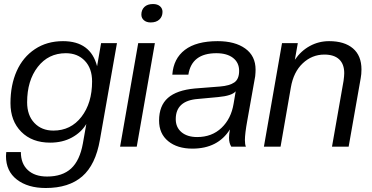

<svg xmlns="http://www.w3.org/2000/svg" viewBox="-20 -731 1855 957"><path d="M230 -20Q139.6 -20 85.9 -74.2Q32.2 -128.4 32.2 -216.8Q32.2 -307.1 63.2 -376.7Q94.2 -446.3 154.1 -486.1Q213.9 -525.9 293.9 -525.9Q431.6 -525.9 463.9 -400.9L483.9 -516.1H563L478 -34.2Q456.5 90.3 389.9 148.2Q323.2 206.1 208 206.1Q118.7 206.1 64.2 164.1Q9.8 122.1 9.8 46.9Q9.8 37.1 11.2 26.9H84Q84 84.5 118.7 116.7Q153.3 148.9 214.8 148.9Q291 148.9 334.5 108.9Q377.9 68.8 393.1 -16.1L410.2 -112.8Q384.8 -70.8 338.1 -45.4Q291.5 -20 230 -20ZM246.1 -80.1Q333 -80.1 386 -148.7Q439 -217.3 439 -325.2Q439 -390.1 402.8 -428Q366.7 -465.8 308.1 -465.8Q221.2 -465.8 168.2 -397.5Q115.2 -329.1 115.2 -221.2Q115.2 -156.2 151.4 -118.2Q187.5 -80.1 246.1 -80.1Z M661.6 0H578.6L668.9 -516.1H752ZM731 -619.1Q710 -619.1 697.3 -630.1Q684.6 -641.1 684.6 -658.2Q684.6 -681.6 699.7 -696.3Q714.8 -710.9 742.7 -710.9Q764.6 -710.9 777.3 -700Q790 -689 790 -671.9Q790 -648.4 774.4 -633.8Q758.8 -619.1 731 -619.1Z M939 9.8Q863.8 9.8 818.4 -27.3Q772.9 -64.5 772.9 -129.9Q772.9 -204.1 816.9 -242.9Q860.8 -281.7 951.7 -290L1076.7 -299.8Q1124.5 -303.7 1148.2 -320.3Q1171.9 -336.9 1171.9 -377.9Q1171.9 -418.9 1141.6 -442.4Q1111.3 -465.8 1058.6 -465.8Q935.5 -465.8 918.9 -358.9H838.9Q844.7 -439 901.6 -482.4Q958.5 -525.9 1064.9 -525.9Q1151.4 -525.9 1202.6 -489Q1253.9 -452.1 1253.9 -383.8Q1253.9 -370.6 1252 -351.1L1212.9 -131.8Q1200.7 -64.9 1200.7 -33.2Q1200.7 -11.2 1205.6 0H1132.8Q1121.6 -17.6 1121.6 -43.9Q1121.6 -61.5 1126 -85.9Q1065.9 9.8 939 9.8ZM962.9 -47.9Q1036.1 -47.9 1084.2 -93.8Q1132.3 -139.6 1144.5 -214.8L1154.8 -275.9Q1136.2 -253.4 1066.9 -247.1L966.8 -237.8Q856 -229.5 856 -137.2Q856 -96.2 884.8 -72Q913.6 -47.9 962.9 -47.9Z M1717.8 0H1634.8L1692.4 -328.1Q1695.8 -353 1695.8 -366.2Q1695.8 -411.6 1670.4 -435.3Q1645 -459 1596.7 -459Q1535.2 -459 1489 -415.5Q1442.9 -372.1 1429.7 -294.9L1378.4 0H1295.4L1385.7 -516.1H1464.4L1449.7 -433.1Q1480 -477.5 1524.4 -501.7Q1568.8 -525.9 1620.6 -525.9Q1696.8 -525.9 1739.3 -489.7Q1781.7 -453.6 1781.7 -384.8Q1781.7 -360.8 1777.8 -340.8Z"/></svg>

Font: Creato Display
Style: Italic
Weight: 400
Italic angle: -10°
Version: Version 1.000